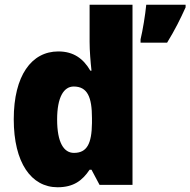

<svg xmlns="http://www.w3.org/2000/svg" viewBox="-20 -780 803 810"><path d="M223 10C291 10 328 -19 358 -64H366L400 0H539V-760H358V-603C358 -566 362 -518 366 -482H361C332 -532 291 -563 226 -563C113 -563 38 -461 38 -277C38 -93 112 10 223 10ZM763 -749V-760H597C593 -718 582 -651 573 -614V-600H685C718 -654 740 -698 763 -749ZM292 -135C249 -135 221 -179 221 -276C221 -370 249 -415 291 -415C349 -415 368 -370 368 -282V-261C367 -174 347 -135 292 -135Z"/></svg>

Font: Noto Sans Armenian SemiCondensed Black
Style: Regular
Weight: 900
Width: 4
Designer: Monotype Design Team
Foundry: Monotype Imaging Inc.
Version: Version 2.008